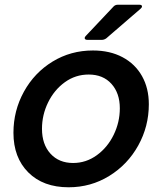

<svg xmlns="http://www.w3.org/2000/svg" viewBox="-20 -783 687 814"><path d="M37 -220Q37 -314 81.5 -394.5Q126 -475 203 -522Q280 -569 374 -569Q446 -569 499.5 -540.5Q553 -512 582 -460.5Q611 -409 611 -341Q611 -247 566 -166Q521 -85 443 -37Q365 11 271 11Q163 11 100 -52Q37 -115 37 -220ZM488 -324Q488 -388 452.5 -427.5Q417 -467 356 -467Q300 -467 255 -434.5Q210 -402 184 -349Q158 -296 158 -237Q158 -171 194 -131.5Q230 -92 290 -92Q345 -92 390.5 -125Q436 -158 462 -211.5Q488 -265 488 -324ZM351 -614Q339 -614 339 -622Q339 -626 344 -631L462 -756Q469 -763 480 -763H570Q582 -763 582 -756Q582 -751 576 -746L430 -620Q421 -614 412 -614Z"/></svg>

Font: Open Sauce Two SemiBold Italic
Style: Regular
Weight: 600
Italic angle: -10°
Designer: Alfredo Marco Pradil
Foundry: Creative Sauce Fz LLC
Version: Version 1.477